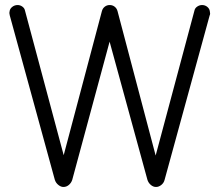

<svg xmlns="http://www.w3.org/2000/svg" viewBox="-20 -732 872 763"><path d="M232 11Q222 11 212 3Q202 -5 198 -17L19 -670Q18 -674 17.5 -678Q17 -682 18 -686Q19 -697 28.5 -704.5Q38 -712 50 -712Q60 -712 68.5 -706Q77 -700 79 -691L242 -82L224 -81L385 -688Q388 -699 396.5 -705.5Q405 -712 416 -712Q427 -712 435.5 -705.5Q444 -699 447 -688L607 -82H590L753 -691Q755 -700 764 -706Q773 -712 783 -712Q795 -712 804 -704.5Q813 -697 814 -686Q815 -682 815 -678Q815 -674 813 -670L634 -17Q631 -5 621 3Q611 11 600 11Q589 11 579.5 3Q570 -5 566 -17L408 -594H423L267 -17Q263 -5 253.5 3Q244 11 232 11Z"/></svg>

Font: National Park Light
Style: Regular
Weight: 300
Designer: Andrea Herstowski, Ben Hoepner
Version: Version 1.009